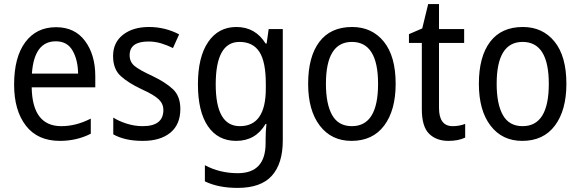

<svg xmlns="http://www.w3.org/2000/svg" viewBox="-20 -679 2839 939"><path d="M49 -265Q49 -139 106.5 -64.5Q164 10 273 10Q355 10 424 -25V-99Q352 -62 280 -62Q138 -62 135 -252H446V-307Q446 -411 396 -478.5Q346 -546 254 -546Q158 -546 103.5 -472.5Q49 -399 49 -265ZM362 -319H136Q147 -477 253 -477Q309 -477 335 -431.5Q361 -386 362 -319Z M726 -307Q663 -336 638.5 -356Q614 -376 614 -409Q614 -476 706 -476Q738 -476 768 -467Q798 -458 826 -444L856 -511Q787 -547 709 -547Q630 -547 581.5 -509Q533 -471 533 -405Q533 -341 570.5 -307Q608 -273 672 -243Q734 -215 756.5 -193Q779 -171 779 -141Q779 -62 678 -62Q638 -62 599 -74.5Q560 -87 534 -104V-22Q560 -7 596 1.5Q632 10 679 10Q764 10 813 -30Q862 -70 862 -146Q862 -209 825.5 -243Q789 -277 726 -307Z M1280 -269V-246Q1280 -62 1153 -62Q1035 -62 1035 -266Q1035 -474 1151 -474Q1217 -474 1248.5 -425.5Q1280 -377 1280 -269ZM948 -267Q948 -133 997 -61.5Q1046 10 1135 10Q1230 10 1279 -73H1283Q1279 -35 1279 2V21Q1279 168 1143 168Q1055 168 982 129V208Q1048 240 1142 240Q1256 240 1309.5 180.5Q1363 121 1363 8V-537H1294L1284 -466H1279Q1229 -547 1136 -547Q1048 -547 998 -473.5Q948 -400 948 -267Z M1702 -547Q1597 -547 1542 -474.5Q1487 -402 1487 -269Q1487 -139 1544 -64.5Q1601 10 1699 10Q1803 10 1859 -65Q1915 -140 1915 -269Q1915 -404 1857 -475.5Q1799 -547 1702 -547ZM1701 -474Q1829 -474 1829 -269Q1829 -62 1701 -62Q1635 -62 1604.5 -116Q1574 -170 1574 -269Q1574 -474 1701 -474Z M2127 -151V-469H2250V-537H2127V-659H2074L2045 -540L1980 -512V-469H2043V-145Q2043 -60 2078.5 -25Q2114 10 2173 10Q2221 10 2255 -6V-73Q2226 -62 2194 -62Q2127 -62 2127 -151Z M2537 -547Q2432 -547 2377 -474.5Q2322 -402 2322 -269Q2322 -139 2379 -64.5Q2436 10 2534 10Q2638 10 2694 -65Q2750 -140 2750 -269Q2750 -404 2692 -475.5Q2634 -547 2537 -547ZM2536 -474Q2664 -474 2664 -269Q2664 -62 2536 -62Q2470 -62 2439.5 -116Q2409 -170 2409 -269Q2409 -474 2536 -474Z"/></svg>

Font: Noto Sans UI SemiCondensed
Style: Regular
Weight: 400
Width: 4
Designer: Monotype Design Team
Foundry: Monotype Imaging Inc.
Version: 1.001